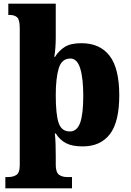

<svg xmlns="http://www.w3.org/2000/svg" viewBox="-20 -780 708 1040"><path d="M9 240V179H24Q52 179 69.5 167Q87 155 87 115V-627Q87 -674 72.5 -686.5Q58 -699 33 -699H25V-760H282V-576Q282 -552 280 -522.5Q278 -493 274 -472H278Q299 -506 331 -526Q363 -546 421 -546Q521 -546 573.5 -478Q626 -410 626 -264Q626 -119 575 -53Q524 13 428 13Q371 13 337.5 -4.5Q304 -22 282 -57H277Q280 -32 281 1Q282 34 282 66V111Q282 153 299 166Q316 179 344 179H370V240ZM358 -68Q397 -68 414 -114.5Q431 -161 431 -261Q431 -356 414.5 -409.5Q398 -463 361 -463Q314 -463 298 -409.5Q282 -356 282 -264Q282 -161 297.5 -114.5Q313 -68 358 -68Z"/></svg>

Font: Noto Serif Ethiopic Black
Style: Regular
Weight: 900
Designer: Monotype Design Team
Foundry: Monotype Imaging Inc.
Version: Version 2.102; ttfautohint (v1.8.4.7-5d5b)